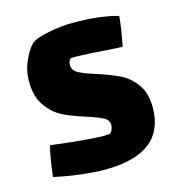

<svg xmlns="http://www.w3.org/2000/svg" viewBox="-91 -653 697 745"><g transform="rotate(-15 257.5 -280.5)"><path d="M303 -357Q358 -339 393.5 -322Q429 -305 455.5 -269Q482 -233 482 -175Q482 11 240 11Q200 11 142.5 4Q85 -3 38 -14Q40 -35 46.5 -75.5Q53 -116 59 -136Q94 -131 164.5 -124Q235 -117 271 -117Q292 -117 296 -120Q302 -124 305.5 -133.5Q309 -143 309 -150Q309 -170 290 -180.5Q271 -191 225 -206Q170 -223 134 -241Q98 -259 71 -297Q44 -335 44 -397Q44 -441 64 -483.5Q84 -526 105 -541Q121 -552 171 -562Q221 -572 265 -572Q377 -572 448 -551Q447 -531 441.5 -496Q436 -461 430 -432L407 -433Q277 -442 241 -442Q226 -442 224 -441Q220 -439 217 -432Q214 -425 214 -416Q214 -395 235.5 -383Q257 -371 303 -357Z"/></g></svg>

Font: Lalezar
Style: Regular
Weight: 400
Designer: Borna Izadpanah
Foundry: Borna Izadpanah
Version: Version 1.004